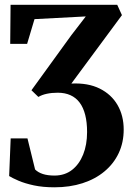

<svg xmlns="http://www.w3.org/2000/svg" viewBox="-20 -558 566 818"><path d="M212 240Q163 240 124.5 231.8Q86 223.5 59.2 212Q32.5 200.5 19 192L25.5 31.5H97L129.5 164Q142 176.5 162.2 183.2Q182.5 190 213.5 190Q256.5 189.5 287 165.8Q317.5 142 334.2 100.5Q351 59 351 4.5Q351 -37 343 -68.5Q335 -100 319.2 -121Q303.5 -142 280 -152.5Q256.5 -163 226 -163Q200.5 -163 179.5 -158.5Q158.5 -154 143.5 -145L114 -173.5L283.5 -407.5L345.5 -488L127 -476.5L95.5 -371H23.5L25 -537.5H479.5L499.5 -493.5L284 -202Q354.5 -205.5 404.5 -180.8Q454.5 -156 480.8 -110.5Q507 -65 507 -6Q507 49 485.8 94.2Q464.5 139.5 425.2 172.2Q386 205 331.8 222.5Q277.5 240 212 240Z"/></svg>

Font: Merriweather 60pt
Style: Bold
Weight: 700
Version: Version 2.100